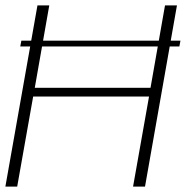

<svg xmlns="http://www.w3.org/2000/svg" viewBox="-22 -695 692 715"><path d="M53.5 -522H646L650 -543.5H57.5ZM-2 0H42L101.5 -335.5H533L473.5 0H518L637 -675H592.5L538.5 -368H107.5L161.5 -675H117.5Z"/></svg>

Font: Anybody SemiExpanded ExtraLight
Style: Italic
Weight: 250
Width: 6
Italic angle: -10°
Version: Version 1.113;gftools[0.9.25]